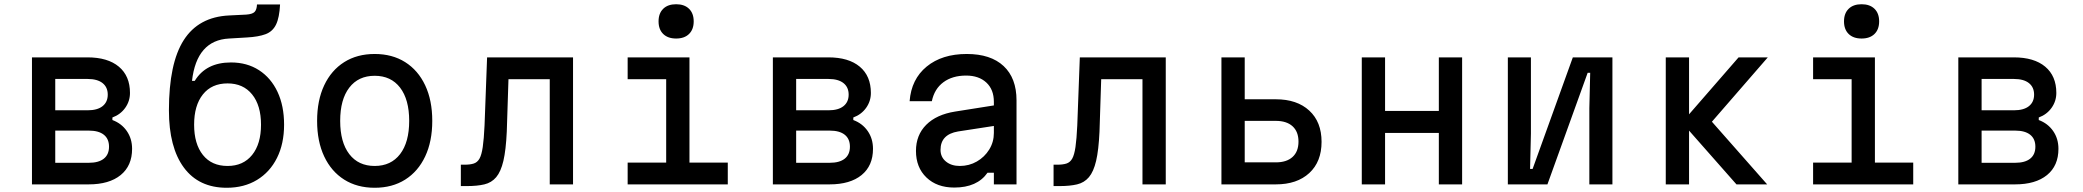

<svg xmlns="http://www.w3.org/2000/svg" viewBox="-20 -871 9840 907"><path d="M131 0V-600H393Q489 -600 541.5 -556Q594 -512 594 -432Q594 -393 571.5 -361.5Q549 -330 511 -316V-304Q554 -288 579 -252Q604 -216 604 -168Q604 -88 550 -44Q496 0 399 0ZM241 -350H394Q440 -350 464.5 -369.5Q489 -389 489 -424Q489 -459 464.5 -478.5Q440 -498 394 -498H241ZM241 -102H400Q446 -102 470.5 -121.5Q495 -141 495 -178Q495 -215 470.5 -234.5Q446 -254 400 -254H241Z M1051 16Q919 16 848.5 -79.5Q778 -175 778 -350Q778 -572 848 -681.5Q918 -791 1062 -798L1143 -802Q1172 -804 1182.5 -814.5Q1193 -825 1194 -850H1303Q1300 -788 1284 -755Q1268 -722 1234.5 -709.5Q1201 -697 1146 -694L1062 -689Q909 -681 887 -489H900Q953 -576 1071 -576Q1147 -576 1203.5 -539.5Q1260 -503 1291 -437Q1322 -371 1322 -282Q1322 -192 1288.5 -125Q1255 -58 1194 -21Q1133 16 1051 16ZM1055 -87Q1129 -87 1171 -139Q1213 -191 1213 -282Q1213 -373 1171 -425Q1129 -477 1055 -477Q980 -477 938.5 -425Q897 -373 897 -282Q897 -191 938.5 -139Q980 -87 1055 -87Z M1750 16Q1667 16 1606 -22.5Q1545 -61 1511.5 -132Q1478 -203 1478 -300Q1478 -397 1511.5 -468Q1545 -539 1606 -577.5Q1667 -616 1750 -616Q1833 -616 1894 -577.5Q1955 -539 1988.5 -468Q2022 -397 2022 -300Q2022 -203 1988.5 -132Q1955 -61 1894 -22.5Q1833 16 1750 16ZM1750 -87Q1827 -87 1870 -143Q1913 -199 1913 -300Q1913 -401 1870 -457Q1827 -513 1750 -513Q1673 -513 1630 -457Q1587 -401 1587 -300Q1587 -199 1630 -143Q1673 -87 1750 -87Z M2157 8V-93H2175Q2201 -93 2218 -98.5Q2235 -104 2245 -121.5Q2255 -139 2260.5 -176.5Q2266 -214 2269 -279L2281 -600H2687V0H2577V-497H2382L2374 -249Q2370 -162 2358 -111Q2346 -60 2324 -34Q2302 -8 2268 0Q2234 8 2187 8Z M2945 -600H3237V-103H3418V0H2945V-103H3127V-497H2945ZM3174 -689Q3135 -689 3113 -710.5Q3091 -732 3091 -770Q3091 -808 3113 -829.5Q3135 -851 3174 -851Q3213 -851 3235 -829.5Q3257 -808 3257 -770Q3257 -732 3235 -710.5Q3213 -689 3174 -689Z M3631 0V-600H3893Q3989 -600 4041.5 -556Q4094 -512 4094 -432Q4094 -393 4071.5 -361.5Q4049 -330 4011 -316V-304Q4054 -288 4079 -252Q4104 -216 4104 -168Q4104 -88 4050 -44Q3996 0 3899 0ZM3741 -350H3894Q3940 -350 3964.5 -369.5Q3989 -389 3989 -424Q3989 -459 3964.5 -478.5Q3940 -498 3894 -498H3741ZM3741 -102H3900Q3946 -102 3970.5 -121.5Q3995 -141 3995 -178Q3995 -215 3970.5 -234.5Q3946 -254 3900 -254H3741Z M4645 -55Q4596 15 4488 15Q4406 15 4356.5 -32.5Q4307 -80 4307 -158Q4307 -233 4355.5 -281.5Q4404 -330 4492 -344L4675 -373V-390Q4675 -448 4639.5 -481Q4604 -514 4544 -514Q4479 -514 4436.5 -482.5Q4394 -451 4382 -393H4277Q4285 -497 4357.5 -556.5Q4430 -616 4547 -616Q4660 -616 4721 -559Q4782 -502 4782 -397V0H4675V-55ZM4423 -163Q4423 -129 4448.5 -108Q4474 -87 4514 -87Q4558 -87 4594.5 -108Q4631 -129 4653 -164.5Q4675 -200 4675 -243V-276L4506 -250Q4423 -236 4423 -163Z M4957 8V-93H4975Q5001 -93 5018 -98.5Q5035 -104 5045 -121.5Q5055 -139 5060.5 -176.5Q5066 -214 5069 -279L5081 -600H5487V0H5377V-497H5182L5174 -249Q5170 -162 5158 -111Q5146 -60 5124 -34Q5102 -8 5068 0Q5034 8 4987 8Z M5750 0V-600H5860V-402H6007Q6107 -402 6165 -348.5Q6223 -295 6223 -201Q6223 -107 6165 -53.5Q6107 0 6007 0ZM5860 -104H6007Q6058 -104 6086 -129.5Q6114 -155 6114 -202Q6114 -249 6086 -274.5Q6058 -300 6007 -300H5860Z M6413 0V-600H6523V-347H6777V-600H6887V0H6777V-243H6523V0Z M7103 0V-600H7212V-240L7208 -73H7220L7410 -600H7597V0H7488V-360L7492 -527H7480L7290 0Z M7849 0V-600H7959V-331L8193 -600H8331L8067 -296L8328 0H8183L7959 -254V0Z M8545 -600H8837V-103H9018V0H8545V-103H8727V-497H8545ZM8774 -689Q8735 -689 8713 -710.5Q8691 -732 8691 -770Q8691 -808 8713 -829.5Q8735 -851 8774 -851Q8813 -851 8835 -829.5Q8857 -808 8857 -770Q8857 -732 8835 -710.5Q8813 -689 8774 -689Z M9231 0V-600H9493Q9589 -600 9641.5 -556Q9694 -512 9694 -432Q9694 -393 9671.5 -361.5Q9649 -330 9611 -316V-304Q9654 -288 9679 -252Q9704 -216 9704 -168Q9704 -88 9650 -44Q9596 0 9499 0ZM9341 -350H9494Q9540 -350 9564.5 -369.5Q9589 -389 9589 -424Q9589 -459 9564.5 -478.5Q9540 -498 9494 -498H9341ZM9341 -102H9500Q9546 -102 9570.5 -121.5Q9595 -141 9595 -178Q9595 -215 9570.5 -234.5Q9546 -254 9500 -254H9341Z"/></svg>

Font: Martian Mono
Style: Regular
Weight: 400
Monospace: yes
Designer: Roman Shamin
Foundry: Evil Martians
Version: Version 1.000; ttfautohint (v1.8.4.7-5d5b)